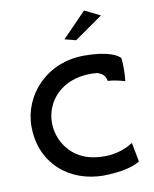

<svg xmlns="http://www.w3.org/2000/svg" viewBox="-102 -1039 893 1116"><g transform="rotate(-10 345.0 -481.0)"><path d="M331 -818 397 -801 564 -918 472 -963ZM606 -153C580 -136 531 -114 470 -109C441 -107 413 -108 387 -112C246 -131 175 -248 175 -352C175 -480 275 -594 445 -594C458 -594 470 -593 483 -592H484L487 -591C515 -582 532 -565 537 -536C581 -534 619 -522 637 -517C642 -561 643 -609 638 -653C623 -671 569 -705 427 -705C204 -705 54 -536 54 -351C54 -158 185 -17 383 0C407 2 430 2 454 0C560 -5 612 -30 634 -44L612 -158C611 -157 610 -154 608 -153Z"/></g></svg>

Font: Bluebird
Style: LiExt
Weight: 300
Designer: Jasper
Foundry: Cannot Into Space Fonts
Version: Version 0.98